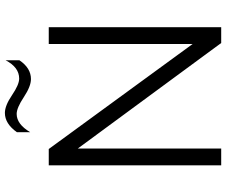

<svg xmlns="http://www.w3.org/2000/svg" viewBox="-88 -814 903 766"><g transform="rotate(-90 363.0 -431.5)"><path d="M151 -688 570 -114V-688H637V0H574L153 -572V0H86V-688ZM430 -759Q401 -759 358 -787.5Q315 -816 291 -816Q250 -816 218 -762V-815Q252 -863 295 -863Q324 -863 366 -834.5Q408 -806 432 -806Q477 -806 505 -860V-805Q474 -759 430 -759Z"/></g></svg>

Font: Roundo
Style: Regular
Weight: 400
Designer: Namrata Goyal (Gurmukhi), Shiva Nallaperumal (Latin)
Foundry: Indian Type Foundry
Version: Version 1.000;PS 1.0;hotconv 1.0.88;makeotf.lib2.5.647800